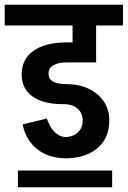

<svg xmlns="http://www.w3.org/2000/svg" viewBox="-45 -665 542 815"><path d="M237 7Q163 7 114 -31Q65 -69 51 -137L154 -162Q166 -124 188 -103.5Q210 -83 237 -83ZM-25 -557V-645H477V-557ZM226 7V-83Q264 -83 285 -102.5Q306 -122 306 -153H419Q419 -79 368 -35.5Q317 8 226 7ZM220 -223Q139 -223 93 -255.5Q47 -288 47 -350L161 -353Q161 -329 180.5 -318.5Q200 -308 235 -308ZM306 -153Q306 -186 283 -205Q260 -224 220 -223L235 -308Q290 -308 331 -288.5Q372 -269 395.5 -234.5Q419 -200 419 -153ZM47 -350Q47 -414 97.5 -449.5Q148 -485 238 -485V-400Q202 -400 181.5 -388Q161 -376 161 -353ZM238 -400V-485H363V-400ZM263 -440V-623H363V-440ZM31 130V59H431V130Z"/></svg>

Font: Akshar Light Medium
Style: Regular
Weight: 500
Version: Version 1.100